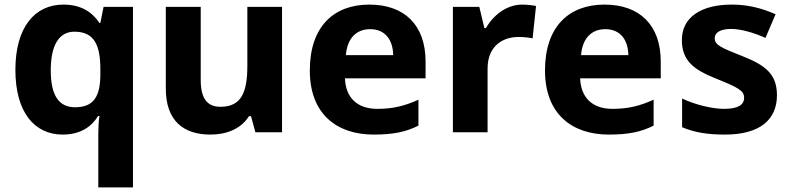

<svg xmlns="http://www.w3.org/2000/svg" viewBox="-20 -576 3445 836"><path d="M408 11V240H559V-546H431L417 -476H413C383 -521 336 -556 256 -556C132 -556 47 -458 47 -272C47 -87 130 10 253 10C332 10 380 -26 407 -71H413C409 -45 408 -15 408 11ZM307 -109C235 -109 201 -162 201 -270C201 -376 235 -438 304 -438C391 -438 417 -379 417 -274V-253C417 -156 388 -109 307 -109Z M1208 -546H1057V-290C1057 -174 1031 -111 940 -111C880 -111 854 -150 854 -228V-546H702V-190C702 -50 779 10 896 10C965 10 1029 -14 1064 -70H1073L1092 0H1208Z M1588 -556C1433 -556 1329 -460 1329 -269C1329 -80 1446 10 1607 10C1694 10 1748 -2 1802 -29V-142C1743 -115 1691 -102 1623 -102C1533 -102 1485 -153 1482 -235H1833V-308C1833 -468 1740 -556 1588 -556ZM1592 -449C1658 -449 1691 -401 1692 -336H1486C1492 -410 1532 -449 1592 -449Z M2254 -556C2186 -556 2128 -510 2096 -454H2089L2067 -546H1952V0H2103V-277C2103 -381 2175 -415 2237 -415C2265 -415 2284 -412 2299 -409L2314 -550C2300 -553 2274 -556 2254 -556Z M2612 -556C2457 -556 2353 -460 2353 -269C2353 -80 2470 10 2631 10C2718 10 2772 -2 2826 -29V-142C2767 -115 2715 -102 2647 -102C2557 -102 2509 -153 2506 -235H2857V-308C2857 -468 2764 -556 2612 -556ZM2616 -449C2682 -449 2715 -401 2716 -336H2510C2516 -410 2556 -449 2616 -449Z M3363 -161C3363 -254 3312 -292 3214 -331C3118 -369 3092 -380 3092 -410C3092 -435 3118 -450 3164 -450C3205 -450 3262 -434 3313 -411L3357 -514C3295 -541 3236 -556 3166 -556C3036 -556 2949 -503 2949 -402C2949 -312 3000 -273 3097 -234C3195 -195 3220 -181 3220 -150C3220 -120 3194 -102 3133 -102C3083 -102 3009 -119 2950 -147V-22C3005 1 3060 10 3137 10C3291 10 3363 -57 3363 -161Z"/></svg>

Font: Noto Sans Canadian Aboriginal
Style: Bold
Weight: 700
Designer: Monotype Design Team, Typotheque's Kevin King
Foundry: Monotype Imaging Inc.
Version: Version 2.004